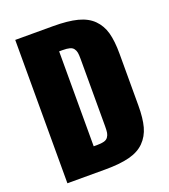

<svg xmlns="http://www.w3.org/2000/svg" viewBox="-146 -914 895 1019"><g transform="rotate(-20 301.5 -405.0)"><path d="M58.6 0V-809.6H272Q355.5 -809.6 409.4 -795.7Q463.4 -781.7 495.6 -749.5Q527.8 -717.3 540.8 -670.2Q553.7 -623 553.7 -551.3V-259.3Q553.7 -187 540.8 -139.9Q527.8 -92.8 495.6 -60.3Q463.4 -27.8 409.4 -13.9Q355.5 0 272.5 0ZM256.8 -136.7H275.4Q300.8 -136.7 315.7 -140.9Q330.6 -145 338.1 -155.8Q345.7 -166.5 347.9 -179.4Q350.1 -192.4 350.1 -215.8V-595.7Q350.1 -619.1 347.9 -631.8Q345.7 -644.5 338.1 -654.8Q330.6 -665 315.7 -668.9Q300.8 -672.9 275.4 -672.9H256.8Z"/></g></svg>

Font: Oswald
Style: Heavy
Weight: 800
Designer: Vernon Adams
Foundry: Vernon Adams
Version: 3.0; ttfautohint (v0.95) -l 8 -r 50 -G 200 -x 0 -w "G" -W -c